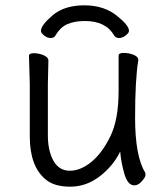

<svg xmlns="http://www.w3.org/2000/svg" viewBox="-20 -684 630 722"><path d="M485 13Q460 13 447.5 -31Q435 -75 432 -114Q405 -59 354.5 -20.5Q304 18 244 18Q184 18 152 -9Q92 -58 92 -171V-368L89 -474Q89 -484 107 -484Q125 -484 143.5 -476.5Q162 -469 162 -456L160 -368V-175Q160 -117 181 -79.5Q202 -42 242.5 -42Q283 -42 323.5 -75Q364 -108 395 -171.5Q426 -235 426 -342V-475Q426 -485 445 -485Q464 -485 482 -478Q500 -471 500 -459V-457Q488 -385 488 -241Q488 -97 526 -35Q527 -33 527 -25.5Q527 -18 513.5 -2.5Q500 13 485 13ZM189 -551Q183 -541 170.5 -541Q158 -541 146 -550.5Q134 -560 134 -568Q134 -589 178 -626.5Q222 -664 297.5 -664Q373 -664 423 -622Q465 -588 465 -568Q465 -560 452.5 -550.5Q440 -541 427.5 -541Q415 -541 409 -551Q378 -605 299 -605Q261 -605 234 -593.5Q207 -582 189 -551Z"/></svg>

Font: LXGW Bright TC
Style: Regular
Weight: 400
Designer: Christian Thalmann (Catharsis Fonts)
Foundry: LXGW / Christian Thalmann (Catharsis Fonts) / Fontworks Inc.
Version: Version 5.501